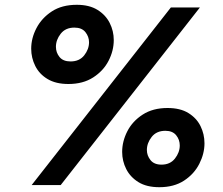

<svg xmlns="http://www.w3.org/2000/svg" viewBox="-20 -771 929 800"><path d="M265 -421Q213 -421 178.5 -441.5Q144 -462 127 -496Q110 -530 110 -568Q110 -612 132 -654Q154 -696 196 -723.5Q238 -751 300 -751Q352 -751 386 -730Q420 -709 437 -675.5Q454 -642 454 -604Q454 -560 432.5 -518Q411 -476 368.5 -448.5Q326 -421 265 -421ZM112 0 692 -740H813L233 0ZM274 -515Q311 -515 331 -540.5Q351 -566 351 -595Q351 -618 336 -637Q321 -656 290 -656Q253 -656 233 -630.5Q213 -605 213 -576Q213 -552 228 -533.5Q243 -515 274 -515ZM644 9Q591 9 557 -12Q523 -33 506 -66.5Q489 -100 489 -138Q489 -182 510.5 -224Q532 -266 574.5 -293.5Q617 -321 678 -321Q731 -321 765 -300Q799 -279 815.5 -245.5Q832 -212 832 -174Q832 -131 810.5 -88.5Q789 -46 747 -18.5Q705 9 644 9ZM653 -85Q689 -85 709 -110.5Q729 -136 729 -165Q729 -189 714 -207.5Q699 -226 669 -226Q632 -226 612 -200.5Q592 -175 592 -146Q592 -123 607 -104Q622 -85 653 -85Z"/></svg>

Font: Be Vietnam Pro ExtraBold
Style: Italic
Weight: 800
Italic angle: -12°
Designer: Lam Bao, Tony Le, Vietanh Nguyen
Foundry: Yellow Type Foundry
Version: Version 1.002; ttfautohint (v1.8.3)